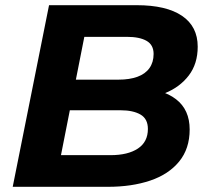

<svg xmlns="http://www.w3.org/2000/svg" viewBox="-20 -720 805 740"><path d="M29 0 169 -700H507Q621 -700 681.5 -659Q742 -618 742 -540Q742 -474 707.5 -429Q673 -384 616 -361Q559 -338 492 -338L518 -378Q606 -378 658.5 -337.5Q711 -297 711 -221Q711 -147 670.5 -97.5Q630 -48 559 -24Q488 0 396 0ZM215 -122H406Q473 -122 511.5 -147.5Q550 -173 550 -223Q550 -262 521.5 -278.5Q493 -295 445 -295H231L255 -413H437Q479 -413 509.5 -424Q540 -435 556 -457.5Q572 -480 572 -512Q572 -547 545 -562.5Q518 -578 469 -578H305Z"/></svg>

Font: Montserrat Thin
Style: Bold Italic
Weight: 700
Italic angle: -11.3°
Version: Version 9.000